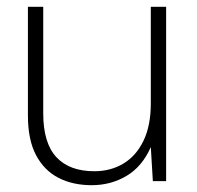

<svg xmlns="http://www.w3.org/2000/svg" viewBox="-20 -532 580 564"><path d="M249 12Q194 12 152 -9.5Q110 -31 86 -76Q62 -121 62 -193V-512H107V-199Q107 -112 145.5 -70.5Q184 -29 257 -29Q305 -29 342.5 -51.5Q380 -74 401.5 -118.5Q423 -163 423 -228V-512H468V0H429L423 -100Q398 -43 352 -15.5Q306 12 249 12Z"/></svg>

Font: DM Sans 12pt ExtraLight
Style: Regular
Weight: 250
Version: Version 4.004;gftools[0.9.30]